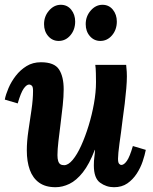

<svg xmlns="http://www.w3.org/2000/svg" viewBox="-21 -771 639 802"><path d="M211 11Q169 11 142.5 -8Q116 -27 103.5 -61.5Q91 -96 91 -143Q91 -180 97.5 -224Q104 -268 110.5 -312Q117 -356 117 -392Q117 -409 111.5 -413.5Q106 -418 101 -418Q90 -418 78 -401Q66 -384 53 -339L-1 -355Q3 -376 14.5 -403Q26 -430 45 -454.5Q64 -479 90 -495Q116 -511 150 -511Q206 -511 225.5 -481Q245 -451 245 -398Q245 -368 241 -330.5Q237 -293 232 -254Q227 -215 223 -180.5Q219 -146 219 -123Q219 -108 222 -98.5Q225 -89 231 -85Q237 -81 247 -81Q264 -81 282.5 -103Q301 -125 318 -162.5Q335 -200 349 -245.5Q363 -291 371.5 -338.5Q380 -386 380 -428Q380 -442 379.5 -465Q379 -488 377 -500H506Q508 -479 508.5 -470.5Q509 -462 509 -452Q509 -431 506.5 -401.5Q504 -372 500 -338Q496 -304 491 -270Q488 -243 484.5 -218Q481 -193 478 -171.5Q475 -150 473.5 -133.5Q472 -117 472 -108Q472 -92 476.5 -87Q481 -82 486 -82Q497 -82 509 -99Q521 -116 534 -161L588 -145Q584 -124 575 -97Q566 -70 550 -45.5Q534 -21 511 -5Q488 11 455 11Q423 11 397 -8Q371 -27 371 -80Q371 -100 373 -114Q375 -128 376 -145H375Q352 -85 325 -51Q298 -17 269 -3Q240 11 211 11ZM398 -600Q372 -600 354.5 -620Q337 -640 337 -670Q337 -703 358 -727Q379 -751 407 -751Q434 -751 450.5 -730.5Q467 -710 467 -681Q467 -647 447 -623.5Q427 -600 398 -600ZM224 -600Q198 -600 180.5 -620Q163 -640 163 -670Q163 -703 184 -727Q205 -751 233 -751Q260 -751 276.5 -730.5Q293 -710 293 -681Q293 -647 273 -623.5Q253 -600 224 -600Z"/></svg>

Font: Lora Italic
Style: Italic
Weight: 400
Italic angle: -3°
Designer: Olga Karpushina, Alexei Vanyashin (Cyrillic)
Foundry: Cyreal
Version: Version 2.210; ttfautohint (v1.8.1.43-b0c9)